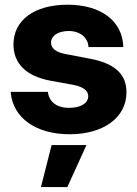

<svg xmlns="http://www.w3.org/2000/svg" viewBox="-20 -546 570 799"><path d="M270 12.7C410.2 12.7 506.3 -56.6 506.3 -161.6C506.3 -237.8 457.5 -282.7 352.1 -302.2L251.5 -321.3C213.9 -328.6 192.4 -344.2 192.4 -368.2C192.4 -396 220.2 -417 266.6 -417C314 -417 347.2 -388.2 348.1 -350.1H493.2C490.2 -458.5 400.4 -526.4 261.2 -526.4C122.1 -526.4 36.1 -461.4 36.1 -361.3C36.1 -280.3 89.8 -229 190.4 -210L282.7 -193.4C323.7 -185.5 347.2 -170.4 347.2 -146C347.2 -117.2 317.4 -97.2 267.6 -97.2C215.3 -97.2 184.1 -122.6 179.2 -163.6H24.4C33.2 -53.7 131.3 12.7 270 12.7ZM150.4 232.4H260.3L339.8 57.6H194.8Z"/></svg>

Font: Raveo Display
Style: Bold
Weight: 700
Designer: Jakub Foglar, Rasmus Andersson (Inter)
Foundry: Jakubfoglar.com
Version: Version 1.100;Glyphs 3.2.3 (3260)